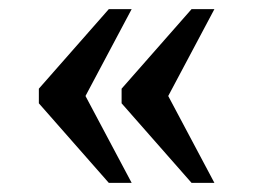

<svg xmlns="http://www.w3.org/2000/svg" viewBox="-20 -480 554 420"><path d="M399 -80 246 -254V-286L399 -460H449L348 -270L449 -80ZM218 -80 65 -254V-286L218 -460H268L167 -270L268 -80Z"/></svg>

Font: Noto Serif Toto
Style: Regular
Weight: 400
Designer: Monotype Design Team
Foundry: Monotype Imaging Inc.
Version: Version 2.001